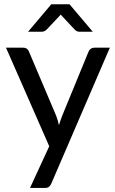

<svg xmlns="http://www.w3.org/2000/svg" viewBox="-20 -738 558 928"><path d="M9 0ZM228.5 148Q224 159 217 164.8Q210 170.5 195.5 170.5H125L218 -31L9 -507.5H91.5Q103.5 -507.5 110.5 -501.8Q117.5 -496 120 -488.5L251.5 -178.5Q260 -155.5 265 -133Q268.5 -144.5 272.5 -156.2Q276.5 -168 281 -179.5L408 -488.5Q411 -497 418.5 -502.2Q426 -507.5 435.5 -507.5H511ZM428.5 -584.5H365Q359 -584.5 353.2 -586.5Q347.5 -588.5 341.5 -594.5L282 -658Q278 -661.5 273.5 -667.5L265 -658L205 -594.5Q194 -584.5 181.5 -584.5H115.5L228 -717.5H316Z"/></svg>

Font: Lato Medium
Style: Regular
Weight: 500
Designer: Lukasz Dziedzic
Foundry: tyPoland Lukasz Dziedzic
Version: Version 2.006; 2014-01-15